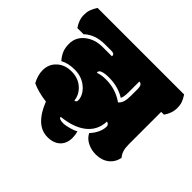

<svg xmlns="http://www.w3.org/2000/svg" viewBox="-229 -853 1196 1196"><g transform="rotate(45 369.0 -255.0)"><path d="M42 -472.2Q42 -472.2 -12.2 -472.2Q-42 -513.7 -42 -560.1Q-42 -585 -34.9 -605.2Q-27.8 -625.5 -12.2 -649.9H750.5Q767.1 -624 773.7 -605Q780.3 -585.9 780.3 -560.1Q780.3 -513.7 750.5 -472.2H726.1V-188Q726.1 -155.8 732.4 -134.5Q738.8 -113.3 753.9 -95.2Q745.1 -48.8 710.4 -22.5Q675.8 3.9 625 3.9Q585.9 3.9 552 -12.9Q518.1 -29.8 502 -62Q521.5 -81.1 536.1 -110.1Q550.8 -139.2 550.8 -167Q550.8 -186 529.8 -190.9Q526.9 -107.4 460.9 -59.6Q402.8 -17.6 305.2 -7.8Q305.2 9.8 343.8 9.8Q364.7 9.8 397.5 0.5Q430.2 -8.8 442.9 -18.1Q450.2 8.3 450.2 32.7Q450.2 82.5 419.9 111.3Q389.6 140.1 336.4 140.1Q283.2 140.1 242.2 101.6Q201.2 63 172.9 -9.8Q95.7 -19.5 44.9 -43.9Q20 -90.8 20 -133.3Q20 -187 57.4 -221.4Q94.7 -255.9 153.3 -255.9Q211.9 -255.9 250.2 -221.9Q288.6 -188 293.9 -139.6Q310.1 -140.6 310.1 -158.9Q310.1 -177.2 300 -197.8Q290 -218.3 271.5 -235.4Q226.6 -277.8 158.7 -277.8Q102.5 -277.8 63 -255.9Q44.4 -275.4 32.2 -301.8Q20 -328.1 20 -366.2Q20 -424.3 66.9 -462.2Q113.8 -500 180.7 -500H264.2Q264.6 -501 264.6 -504.4Q264.6 -522 238.3 -522H180.7Q94.2 -522 42 -472.2ZM340.8 -372.1Q425.8 -372.1 494.1 -323.7Q509.3 -336.4 515.6 -356.7Q522 -377 522 -410.6V-470.2Q522 -509.8 496.1 -509.8V-418.5Q496.1 -371.1 486.3 -356Q424.8 -394 344.7 -394Q310.5 -394 290.3 -387.2Q270 -380.4 270 -367.2Q270 -365.7 271 -360.8Q298.3 -372.1 340.8 -372.1Z"/></g></svg>

Font: Modak
Style: Regular
Weight: 400
Version: Version 1.036;PS Version 1.000;hotconv 1.0.79;makeotf.lib2.5